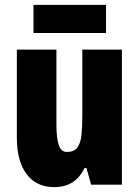

<svg xmlns="http://www.w3.org/2000/svg" viewBox="-20 -756 569 786"><path d="M479 -553V0H353L334 -68H326Q307 -29 276.5 -9.5Q246 10 202 10Q129 10 89 -43Q49 -96 49 -193V-553H211V-246Q211 -191 220.5 -162.5Q230 -134 254 -134Q283 -134 296.5 -152Q310 -170 313.5 -203Q317 -236 317 -280V-553ZM414 -736V-621H117V-736Z"/></svg>

Font: Noto Sans Tamil ExtraCondensed Black
Style: Regular
Weight: 900
Width: 2
Designer: Jelle Bosma - Monotype Design Team
Foundry: Monotype Imaging Inc.
Version: Version 2.004; ttfautohint (v1.8.4.7-5d5b)